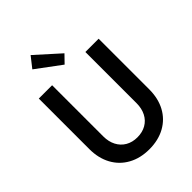

<svg xmlns="http://www.w3.org/2000/svg" viewBox="-267 -1085 1224 1224"><g transform="rotate(-45 345.5 -473.0)"><path d="M75.7 -263.7V-719.7H195.8V-258.3Q195.8 -210.9 214.6 -175Q233.4 -139.2 267.3 -119.6Q301.3 -100.1 345.7 -100.1Q391.1 -100.1 425 -119.6Q459 -139.2 477.3 -175Q495.6 -210.9 495.6 -258.3V-719.7H615.2V-263.7Q615.2 -182.1 582.3 -120.8Q549.3 -59.6 488.3 -25.9Q427.2 7.8 345.7 7.8Q265.1 7.8 203.9 -25.9Q142.6 -59.6 109.1 -121.1Q75.7 -182.6 75.7 -263.7ZM178.2 -880.4 234.9 -952.6 395.5 -808.1 345.2 -756.3Z"/></g></svg>

Font: Reddit Sans SemiBold
Style: Regular
Weight: 600
Designer: Stephen Hutchings
Foundry: Reddit
Version: Version 1.013